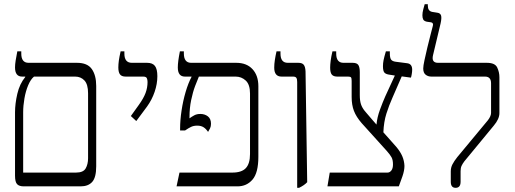

<svg xmlns="http://www.w3.org/2000/svg" viewBox="-20 -893 2466 920"><path d="M94 0Q72 0 62 -10.5Q52 -21 52 -51V-355Q52 -396 63 -443.5Q74 -491 101 -524V-526H86Q52 -526 52 -570Q52 -584 55 -603Q58 -622 63 -647H82V-636Q82 -592 117 -592H349Q399 -592 420 -562Q441 -532 441 -481V-96Q441 -43 422 -21.5Q403 0 366 0ZM91 -66H344Q379 -66 390.5 -86Q402 -106 402 -135V-446Q402 -489 384.5 -507.5Q367 -526 340 -526H143Q127 -513 115 -484.5Q103 -456 97 -421Q91 -386 91 -355Z M633 -313 607 -337 645 -390Q668 -422 677.5 -447.5Q687 -473 687 -500Q687 -511 683.5 -518.5Q680 -526 666 -526H582Q563 -526 555 -536.5Q547 -547 547 -570Q547 -585 549.5 -603Q552 -621 558 -647H576V-636Q576 -592 612 -592H685Q711 -592 722.5 -577Q734 -562 734 -528Q734 -491 721 -453Q708 -415 685 -383Z M826 0 840 -66H1093Q1138 -66 1158 -87.5Q1178 -109 1178 -155V-445Q1178 -488 1157.5 -507Q1137 -526 1109 -526H933Q926 -510 915 -481Q904 -452 896 -413.5Q888 -375 888 -332V-326Q899 -334 911 -340.5Q923 -347 940 -347Q961 -347 976 -335.5Q991 -324 991 -300Q991 -287 986.5 -278Q982 -269 977 -261Q967 -276 955 -283.5Q943 -291 925 -291Q908 -291 895.5 -285Q883 -279 867 -268H843V-277Q843 -317 850 -363.5Q857 -410 869.5 -452.5Q882 -495 898 -525V-526H866Q832 -526 832 -570Q832 -584 834.5 -603Q837 -622 842 -647H861V-637Q861 -592 896 -592H1112Q1162 -592 1190 -561.5Q1218 -531 1218 -480V-142Q1218 -65 1190 -32.5Q1162 0 1118 0Z M1404 7V-500Q1404 -514 1400 -520Q1396 -526 1384 -526H1329Q1294 -526 1294 -569Q1294 -586 1297 -605.5Q1300 -625 1305 -647H1324V-636Q1324 -592 1359 -592H1410Q1428 -592 1435.5 -582.5Q1443 -573 1444 -551L1452 -20Q1438 -5 1413 7Z M1549 0 1560 -66H1837Q1848 -66 1856 -77Q1863 -87 1863 -105Q1863 -127 1856 -139.5Q1849 -152 1834 -169L1713 -303Q1687 -333 1676 -361.5Q1665 -390 1665 -428V-505Q1665 -518 1662 -522Q1659 -526 1648 -526H1596Q1578 -526 1570 -535.5Q1562 -545 1562 -569Q1562 -583 1564.5 -602.5Q1567 -622 1573 -647H1591V-636Q1591 -592 1626 -592H1670Q1690 -592 1697 -581.5Q1704 -571 1704 -547V-437Q1704 -411 1709.5 -394Q1715 -377 1728 -361Q1741 -345 1764 -319L1784 -296Q1787 -330 1800.5 -367Q1814 -404 1826 -431L1872 -531L1847 -535Q1830 -537 1822.5 -544.5Q1815 -552 1815 -576Q1815 -590 1818 -605Q1821 -620 1829 -647H1848V-637Q1848 -616 1854 -607.5Q1860 -599 1877 -597L1931 -590Q1955 -587 1955 -559Q1955 -550 1953 -538Q1951 -526 1949 -521L1905 -527L1861 -426Q1844 -388 1831.5 -348.5Q1819 -309 1817 -259L1880 -188Q1899 -165 1908 -143.5Q1917 -122 1918 -98Q1918 -76 1908.5 -48.5Q1899 -21 1891 0Z M2163 7Q2140 7 2140 -22V-72Q2140 -90 2148 -105.5Q2156 -121 2171 -140L2318 -317Q2333 -337 2333 -352V-494Q2333 -526 2304 -526H2047Q2031 -526 2019.5 -535Q2008 -544 2008 -565Q2008 -577 2014 -605Q2020 -633 2028 -666.5Q2036 -700 2043.5 -728.5Q2051 -757 2054 -769Q2058 -783 2046 -786L2025 -789Q2012 -792 2008 -799.5Q2004 -807 2004 -820Q2004 -833 2008.5 -849.5Q2013 -866 2015 -873H2030V-866Q2030 -840 2051 -836L2076 -832Q2090 -830 2093.5 -818.5Q2097 -807 2091 -780L2055 -629Q2046 -592 2079 -592H2313Q2352 -592 2362.5 -569.5Q2373 -547 2373 -523V-351Q2373 -323 2346 -291L2205 -120Q2196 -108 2191.5 -98Q2187 -88 2187 -73V-22Q2187 7 2163 7Z"/></svg>

Font: Noto Serif Hebrew SemiCondensed Light
Style: Regular
Weight: 300
Width: 4
Designer: Monotype Design Team
Foundry: Monotype Imaging Inc.
Version: Version 2.004; ttfautohint (v1.8.4.7-5d5b)